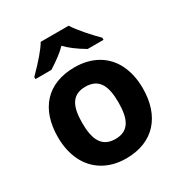

<svg xmlns="http://www.w3.org/2000/svg" viewBox="-180 -896 979 1036"><g transform="rotate(-30 309.5 -378.0)"><path d="M309 -436C398 -436 422 -370 422 -274C422 -178 399 -110 310 -110C221 -110 197 -179 197 -274C197 -370 220 -436 309 -436ZM45 -274C45 -217 56 -167 77 -124C116 -45 195 10 308 10C479 10 574 -101 574 -274C574 -331 563 -381 542 -424C503 -503 424 -556 311 -556C139 -556 45 -448 45 -274ZM396 -766H222C200 -729 158 -680 97 -619V-606H196C245 -637 283 -665 308 -692C333 -665 371 -636 422 -606H521V-619C485 -654 420 -726 396 -766Z"/></g></svg>

Font: Passageway
Style: Regular
Weight: 700
Foundry: Ascender Corporation
Version: Version 1.11